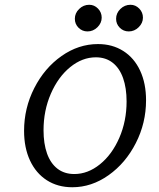

<svg xmlns="http://www.w3.org/2000/svg" viewBox="-20 -765 661 796"><path d="M79.8 -222.6Q79.8 -316.9 122.2 -400Q164.5 -483.1 235.1 -532.7Q305.6 -582.3 386.3 -582.3Q446 -582.3 491.1 -553.6Q536.3 -525 560.9 -472.2Q585.5 -419.4 585.5 -349.2Q585.5 -254.8 543.1 -171.8Q500.8 -88.7 430.2 -38.7Q359.7 11.3 279.8 11.3Q219.4 11.3 174.2 -17.7Q129 -46.8 104.4 -99.6Q79.8 -152.4 79.8 -222.6ZM504.8 -344.4Q504.8 -400 490.3 -441.1Q475.8 -482.3 447.2 -504.8Q418.5 -527.4 377.4 -527.4Q321 -527.4 271 -486.7Q221 -446 190.7 -376.2Q160.5 -306.5 160.5 -225Q160.5 -169.4 175 -128.6Q189.5 -87.9 218.1 -65.7Q246.8 -43.5 287.9 -43.5Q344.4 -43.5 394.4 -83.9Q444.4 -124.2 474.6 -193.5Q504.8 -262.9 504.8 -344.4ZM290.3 -687.1Q290.3 -710.5 308.1 -727.8Q325.8 -745.2 350 -745.2Q371 -745.2 386.3 -729.4Q401.6 -713.7 401.6 -691.9Q401.6 -669.4 383.9 -652Q366.1 -634.7 342.7 -634.7Q321 -634.7 305.6 -650Q290.3 -665.3 290.3 -687.1ZM461.3 -687.1Q461.3 -710.5 479 -727.8Q496.8 -745.2 521 -745.2Q541.9 -745.2 557.3 -729.4Q572.6 -713.7 572.6 -691.9Q572.6 -669.4 554.8 -652Q537.1 -634.7 513.7 -634.7Q491.9 -634.7 476.6 -650Q461.3 -665.3 461.3 -687.1Z"/></svg>

Font: Playfair Micro SmCond SmLight
Style: Italic
Weight: 360
Width: 4
Italic angle: -15.6°
Designer: Claus Eggers Sørensen
Foundry: Claus Eggers Sørensen
Version: Version 2.203;Glyphs 3.3 (3326)